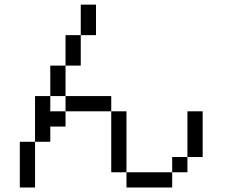

<svg xmlns="http://www.w3.org/2000/svg" viewBox="-20 -887 1040 840"><path d="M133.3 -66.7H66.7V-266.7H133.3ZM133.3 -266.7V-466.7H200V-400H266.7V-333.3H200V-266.7ZM733.3 -133.3V-66.7H533.3V-133.3ZM733.3 -200H800V-133.3H733.3ZM266.7 -466.7H200V-600H266.7ZM266.7 -400V-466.7H466.7V-400ZM266.7 -600V-733.3H333.3V-600ZM866.7 -200H800V-400H866.7ZM400 -733.3H333.3V-866.7H400ZM533.3 -133.3H466.7V-400H533.3Z"/></svg>

Font: Galmuri14 Regular
Style: Regular
Weight: 400
Designer: Lee Minseo (quiple)
Version: Version 2.399;hotconv 1.1.1;makeotfexe 2.6.0 DEVELOPMENT